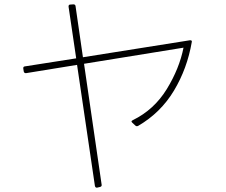

<svg xmlns="http://www.w3.org/2000/svg" viewBox="-20 -826 1040 882"><path d="M98 -490Q91 -490 89 -498L87 -511V-514Q87 -520 94 -521L330 -558L295 -795V-797Q295 -805 303 -805L317 -806Q326 -806 327 -798L361 -563L852 -641H854Q863 -641 861 -633Q840 -511 779 -409.5Q718 -308 615 -248Q608 -244 602 -249L588 -262Q584 -266 584 -268Q584 -271 590 -274Q688 -322 746 -416.5Q804 -511 823 -607L366 -533L447 23V25Q447 31 439 33L426 36H424Q418 36 416 28L334 -528L100 -490Z"/></svg>

Font: LINE Seed JP_TTF Thin
Style: Regular
Weight: 250
Designer: LY Corporation & Fontrix & Fontworks
Version: Version 1.008